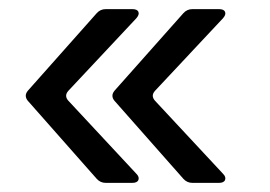

<svg xmlns="http://www.w3.org/2000/svg" viewBox="-20 -465 593 421"><path d="M402 -64Q390 -64 382 -73L231 -244Q222 -255 231 -266L382 -436Q390 -445 402 -445H460Q471 -445 473.5 -439Q476 -433 469 -425L320 -266Q310 -255 320 -244L469 -84Q476 -77 473.5 -70.5Q471 -64 460 -64ZM212 -64Q200 -64 192 -73L41 -244Q32 -255 41 -266L192 -436Q200 -445 212 -445H270Q281 -445 283.5 -439Q286 -433 279 -425L130 -266Q120 -255 130 -244L279 -84Q286 -77 283.5 -70.5Q281 -64 270 -64Z"/></svg>

Font: Pitagon Sans
Style: Regular
Weight: 400
Designer: Travis Tran
Foundry: Pitagon
Version: Version 1.001; ttfautohint (v1.8.4.7-5d5b);gftools[0.9.26]